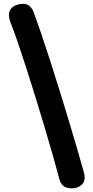

<svg xmlns="http://www.w3.org/2000/svg" viewBox="-20 -871 503 1040"><path d="M164.2 -799.9Q182.4 -750.3 205.8 -681.7Q229.2 -613.1 254.5 -533.7Q279.8 -454.3 305.8 -370.9Q331.9 -287.6 355.7 -207.9Q379.4 -128.3 399.7 -58.7Q420 10.9 434 61.7Q444.4 98.2 431.7 118.7Q419 139.2 391.9 146.3Q364.2 153.4 337.6 143.8Q311 134.2 301.3 98.2Q287.3 45.1 267.4 -24.9Q247.6 -94.9 223.9 -174.5Q200.2 -254.1 174.8 -336.2Q149.4 -418.3 124.6 -495.8Q99.7 -573.2 77.2 -639.1Q54.7 -705 36.4 -751.2Q22.4 -787.2 32.1 -810.8Q41.7 -834.4 67.2 -843.1Q101.3 -856.1 126.3 -846.4Q151.2 -836.7 164.2 -799.9Z"/></svg>

Font: Playpen Sans Arabic
Style: Regular
Weight: 400
Designer: Azza Alameddine, Laura Meseguer, Veronika Burian, José Scaglione
Foundry: TypeTogether
Version: Version 2.000